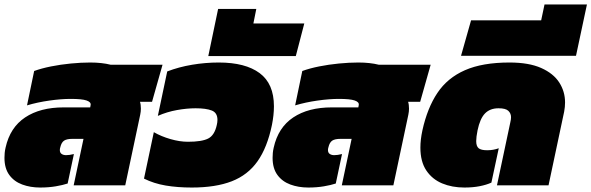

<svg xmlns="http://www.w3.org/2000/svg" viewBox="-31 -830 2649 860"><path d="M149 10Q105 10 68.5 -3.5Q32 -17 10.5 -46.5Q-11 -76 -11 -123Q-11 -134 -10 -145Q-9 -156 -6 -169Q14 -259 81.5 -304Q149 -349 254 -349H373L375 -360Q377 -373 356.5 -380Q336 -387 286 -387Q243 -387 190 -379.5Q137 -372 90 -358L122 -512Q155 -524 197.5 -532.5Q240 -541 286 -545.5Q332 -550 373 -550Q399 -550 422 -547.5Q445 -545 465 -540H697L650 -374H596Q598 -368 599 -360Q600 -352 600 -343Q600 -330 597 -316L530 0H299L343 -208H293Q268 -208 256 -200Q244 -192 239 -170Q238 -167 237.5 -164Q237 -161 237 -158Q237 -146 245 -140.5Q253 -135 265 -135Q280 -135 300 -140L272 -8Q251 -1 219 4.5Q187 10 149 10Z M828 10Q764 10 711 1Q658 -8 614 -30L658 -238Q691 -219 732.5 -207Q774 -195 811 -195Q873 -195 901.5 -209.5Q930 -224 940 -270Q943 -282 943 -293Q943 -325 917.5 -335Q892 -345 845 -345Q806 -345 761.5 -337Q717 -329 676 -311L718 -510Q770 -530 829.5 -540Q889 -550 949 -550Q1068 -550 1132 -502.5Q1196 -455 1196 -354Q1196 -315 1187 -270Q1166 -169 1122.5 -107.5Q1079 -46 1007 -18Q935 10 828 10Z M902 -579 946 -790H1117L1104 -725H1332L1294 -579Z M1350 10Q1306 10 1269.5 -3.5Q1233 -17 1211.5 -46.5Q1190 -76 1190 -123Q1190 -134 1191 -145Q1192 -156 1195 -169Q1215 -259 1282.5 -304Q1350 -349 1455 -349H1574L1576 -360Q1578 -373 1557.5 -380Q1537 -387 1487 -387Q1444 -387 1391 -379.5Q1338 -372 1291 -358L1323 -512Q1356 -524 1398.5 -532.5Q1441 -541 1487 -545.5Q1533 -550 1574 -550Q1600 -550 1623 -547.5Q1646 -545 1666 -540H1898L1851 -374H1797Q1799 -368 1800 -360Q1801 -352 1801 -343Q1801 -330 1798 -316L1731 0H1500L1544 -208H1494Q1469 -208 1457 -200Q1445 -192 1440 -170Q1439 -167 1438.5 -164Q1438 -161 1438 -158Q1438 -146 1446 -140.5Q1454 -135 1466 -135Q1481 -135 1501 -140L1473 -8Q1452 -1 1420 4.5Q1388 10 1350 10Z M2049 10Q1994 10 1949.5 -8.5Q1905 -27 1878.5 -66.5Q1852 -106 1852 -169Q1852 -204 1861 -246Q1883 -346 1928 -413.5Q1973 -481 2051.5 -515.5Q2130 -550 2251 -550Q2338 -550 2393 -525.5Q2448 -501 2474 -460.5Q2500 -420 2500 -371Q2500 -361 2499 -351Q2498 -341 2496 -330L2426 0H2195L2255 -283Q2258 -295 2258 -305Q2258 -322 2246 -333.5Q2234 -345 2202 -345Q2164 -345 2141.5 -322Q2119 -299 2108 -246Q2102 -216 2102 -198Q2102 -175 2113 -166Q2124 -157 2151 -157Q2179 -157 2203 -166L2170 -12Q2148 -2 2117.5 4Q2087 10 2049 10Z M2034 -580 2079 -739H2393L2408 -810H2598L2549 -580Z"/></svg>

Font: Kanit Black
Style: Italic
Weight: 900
Italic angle: -12°
Designer: Katatrad Team
Foundry: CadsonDemak
Version: Version 2.000; ttfautohint (v1.8.3)